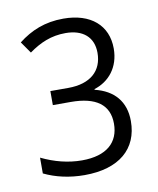

<svg xmlns="http://www.w3.org/2000/svg" viewBox="-59 -900 443 539"><g transform="rotate(-10 162.5 -630.5)"><path d="M157 -852C104 -852 64 -835 28 -807L51 -774C83 -797 115 -811 156 -811C205 -811 235 -786 235 -741C235 -690 201 -658 137 -658H86V-618H137C209 -618 246 -591 246 -537C246 -484 211 -451 140 -451C101 -451 62 -461 25 -479V-434C58 -418 97 -409 140 -409C239 -409 294 -457 294 -536C294 -592 263 -627 209 -640V-642C251 -655 282 -691 282 -745C282 -811 235 -852 157 -852Z"/></g></svg>

Font: Noto Sans SemiCondensed Light
Style: Regular
Weight: 300
Width: 4
Designer: Monotype Design Team
Foundry: Monotype Imaging Inc.
Version: Version 2.013